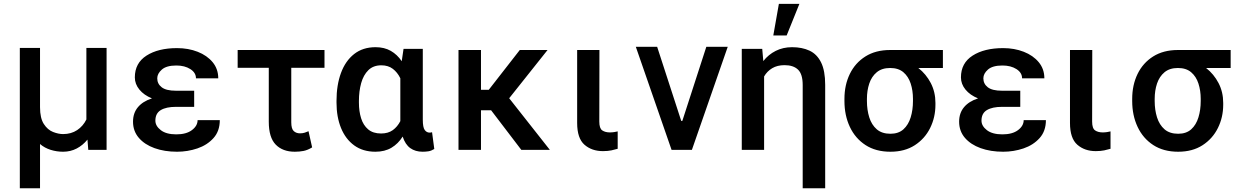

<svg xmlns="http://www.w3.org/2000/svg" viewBox="-20 -793 6586 1016"><path d="M84.9 -539.4H191.8V-225.9Q191.8 -167.6 212 -136.7Q232.2 -105.8 260.8 -94.6Q289.4 -83.5 313.9 -83.5Q356.5 -83.5 388.1 -104.4Q419.7 -125.4 437.1 -160.9V-539.4H544V0H447.1L442.8 -54.3Q418.3 -24.1 385.7 -7.1Q353 9.9 313.9 9.9Q280.2 9.9 248.2 0Q216.3 -9.9 191.8 -30.9V203.1H84.9Z M910.9 -312.9H1007.5V-227.6H910.9Q859.4 -227.6 830.8 -210.4Q802.2 -193.2 802.2 -154.5Q802.2 -126.4 831 -104.2Q859.7 -82 913 -82Q965.9 -82 995.7 -104.6Q1025.6 -127.1 1025.6 -157.3H1143.1Q1143.1 -99.4 1109.7 -62.3Q1076.3 -25.2 1024.5 -7.6Q972.7 9.9 916.9 9.9Q850.1 9.9 797.6 -9.1Q745 -28.1 714.5 -63.7Q683.9 -99.4 683.9 -149.1Q683.9 -195 710 -226Q736.2 -257.1 784.1 -272.4Q741.8 -289.4 717.7 -318.9Q693.5 -348.4 693.5 -383.5Q693.5 -459.2 755.3 -498.8Q817.1 -538.4 916.9 -538.4Q976.6 -538.4 1026.1 -519Q1075.6 -499.6 1105.3 -463.8Q1134.9 -427.9 1134.9 -378.6H1017Q1017 -408.4 987.2 -427.4Q957.4 -446.4 913.4 -446.4Q860.8 -446.4 836.5 -424.9Q812.1 -403.4 812.1 -378.6Q812.1 -349.4 835.8 -331.1Q859.4 -312.9 910.9 -312.9Z M1697.1 -528.4V-434.3H1521.3V-146Q1521.3 -111.5 1534.4 -99.4Q1547.6 -87.4 1567.1 -87.4Q1581.3 -87.4 1592.3 -90.9Q1603.3 -94.5 1612.6 -98.7L1631.7 -13.1Q1608 1.4 1586.3 5.7Q1564.6 9.9 1540.1 9.9Q1475.9 9.9 1439.1 -27.7Q1402.3 -65.3 1402.3 -148.8V-434.3H1237.6V-528.4Z M1760.7 -249.6V-259.6Q1760.7 -342.7 1784.3 -406.8Q1807.9 -470.9 1854 -507.1Q1900.2 -543.3 1967.3 -543.3Q2013.8 -543.3 2047.9 -523.8Q2082 -504.3 2105.8 -469.1L2115.4 -534.4H2217.3V-159.8Q2217.3 -119 2227.5 -105.1Q2237.6 -91.3 2253.2 -91.3Q2261.4 -91.3 2266.3 -93.4L2278.1 -4.6Q2262.1 5.3 2247.3 7.6Q2232.6 9.9 2216.3 9.9Q2177.9 9.9 2151.1 -9.2Q2124.3 -28.4 2110.8 -70.3Q2087 -32.3 2051.5 -11.2Q2016 9.9 1966.6 9.9Q1900.6 9.9 1854.6 -23.4Q1808.6 -56.8 1784.6 -115.6Q1760.7 -174.4 1760.7 -249.6ZM1879.3 -259.6V-249.6Q1879.3 -204.2 1890.8 -167.3Q1902.3 -130.3 1928.1 -108.5Q1953.8 -86.6 1996.4 -86.6Q2034.1 -86.6 2058.6 -104.4Q2083.1 -122.2 2098.4 -152V-378.9Q2083.1 -410.2 2058.6 -428.8Q2034.1 -447.4 1997.9 -447.4Q1955.3 -447.4 1929.2 -421.7Q1903.1 -396 1891.2 -353.2Q1879.3 -310.4 1879.3 -259.6Z M2738.6 0 2578.8 -209.5H2525.2V0H2406.2V-528.4H2525.2V-317.8H2566.4L2730.5 -528.4H2877.5L2674.4 -273.1L2889.6 0Z M3034.1 -528.4H3152L3151.3 -149.9Q3151.3 -113.6 3166.9 -103Q3182.5 -92.3 3207.4 -92.3Q3219.1 -92.3 3230.5 -94.1Q3241.8 -95.9 3248.6 -97.7V-5.7Q3234.4 -1.4 3215.4 2.7Q3196.4 6.7 3170.5 6.7Q3111.5 6.7 3072.8 -27.2Q3034.1 -61.1 3034.1 -142.4Z M3831 -545.5 3641.3 0H3533.7L3344.5 -545.5H3457.4L3584.9 -153.1H3590.6L3717.7 -545.5Z M4346.6 -344.1V203.1H4227.6V-343Q4227.6 -400.9 4202.9 -424.5Q4178.3 -448.2 4131.7 -448.2Q4093 -448.2 4066.1 -432Q4039.1 -415.8 4023.4 -388.5V0H3905.2V-534.4H4013.5L4019.2 -469.8Q4046.2 -504.3 4084.9 -523.8Q4123.6 -543.3 4171.5 -543.3Q4224.4 -543.3 4263.8 -524.9Q4303.3 -506.4 4324.9 -462.7Q4346.6 -419 4346.6 -344.1ZM4072.1 -605.5 4101.6 -772.7H4210.2L4142.8 -605.5Z M4448.5 -258.5V-269.9Q4448.5 -343 4476.9 -401.6Q4505.3 -460.2 4559.5 -494.3Q4613.6 -528.4 4690.3 -528.4H4969.5V-433.2H4839.5Q4880.7 -400.9 4905.4 -353.5Q4930 -306.1 4930 -248.6V-238.6Q4930 -172.2 4902 -115.6Q4873.9 -58.9 4820.7 -24.5Q4767.4 9.9 4691.8 9.9Q4614.3 9.9 4560 -25.4Q4505.7 -60.7 4477.1 -121.6Q4448.5 -182.5 4448.5 -258.5ZM4567.5 -269.9V-258.5Q4567.5 -211.3 4579.9 -171.9Q4592.3 -132.5 4619.5 -108.8Q4646.7 -85.2 4691.8 -85.2Q4734.7 -85.2 4760.8 -108.8Q4786.9 -132.5 4799 -171.9Q4811.1 -211.3 4811.1 -258.5V-269.9Q4811.1 -313.9 4799 -351Q4786.9 -388.1 4760.5 -410.7Q4734 -433.2 4690.3 -433.2Q4646.7 -433.2 4619.5 -410.7Q4592.3 -388.1 4579.9 -351Q4567.5 -313.9 4567.5 -269.9Z M5282.3 -312.9H5378.9V-227.6H5282.3Q5230.8 -227.6 5202.2 -210.4Q5173.7 -193.2 5173.7 -154.5Q5173.7 -126.4 5202.4 -104.2Q5231.2 -82 5284.4 -82Q5337.4 -82 5367.2 -104.6Q5397 -127.1 5397 -157.3H5514.6Q5514.6 -99.4 5481.2 -62.3Q5447.8 -25.2 5396 -7.6Q5344.1 9.9 5288.4 9.9Q5221.6 9.9 5169 -9.1Q5116.5 -28.1 5085.9 -63.7Q5055.4 -99.4 5055.4 -149.1Q5055.4 -195 5081.5 -226Q5107.6 -257.1 5155.5 -272.4Q5113.3 -289.4 5089.1 -318.9Q5065 -348.4 5065 -383.5Q5065 -459.2 5126.8 -498.8Q5188.6 -538.4 5288.4 -538.4Q5348 -538.4 5397.5 -519Q5447.1 -499.6 5476.7 -463.8Q5506.4 -427.9 5506.4 -378.6H5388.5Q5388.5 -408.4 5358.7 -427.4Q5328.8 -446.4 5284.8 -446.4Q5232.2 -446.4 5207.9 -424.9Q5183.6 -403.4 5183.6 -378.6Q5183.6 -349.4 5207.2 -331.1Q5230.8 -312.9 5282.3 -312.9Z M5642 -528.4H5759.9L5759.2 -149.9Q5759.2 -113.6 5774.9 -103Q5790.5 -92.3 5815.3 -92.3Q5827.1 -92.3 5838.4 -94.1Q5849.8 -95.9 5856.5 -97.7V-5.7Q5842.3 -1.4 5823.3 2.7Q5804.3 6.7 5778.4 6.7Q5719.5 6.7 5680.8 -27.2Q5642 -61.1 5642 -142.4Z M5971.2 -258.5V-269.9Q5971.2 -343 5999.6 -401.6Q6028.1 -460.2 6082.2 -494.3Q6136.4 -528.4 6213.1 -528.4H6492.2V-433.2H6362.2Q6403.4 -400.9 6428.1 -353.5Q6452.8 -306.1 6452.8 -248.6V-238.6Q6452.8 -172.2 6424.7 -115.6Q6396.7 -58.9 6343.4 -24.5Q6290.1 9.9 6214.5 9.9Q6137.1 9.9 6082.7 -25.4Q6028.4 -60.7 5999.8 -121.6Q5971.2 -182.5 5971.2 -258.5ZM6090.2 -269.9V-258.5Q6090.2 -211.3 6102.6 -171.9Q6115.1 -132.5 6142.2 -108.8Q6169.4 -85.2 6214.5 -85.2Q6257.5 -85.2 6283.6 -108.8Q6309.7 -132.5 6321.7 -171.9Q6333.8 -211.3 6333.8 -258.5V-269.9Q6333.8 -313.9 6321.7 -351Q6309.7 -388.1 6283.2 -410.7Q6256.7 -433.2 6213.1 -433.2Q6169.4 -433.2 6142.2 -410.7Q6115.1 -388.1 6102.6 -351Q6090.2 -313.9 6090.2 -269.9Z"/></svg>

Font: Interface Medium
Style: Regular
Weight: 500
Designer: Rasmus Andersson
Foundry: rsms
Version: Version 1.8